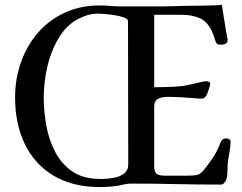

<svg xmlns="http://www.w3.org/2000/svg" viewBox="-20 -761 980 777"><path d="M498 -676Q498 -684 482 -690Q466 -696 444 -699.5Q422 -703 402.5 -704.5Q383 -706 376 -706Q340 -706 304 -688Q263 -669 235 -632.5Q207 -596 189.5 -549.5Q172 -503 164.5 -455.5Q157 -408 157 -366Q157 -310 167.5 -252.5Q178 -195 203.5 -146Q229 -97 273 -67Q317 -37 384 -37H395Q415 -37 439 -41Q463 -45 481 -58Q499 -71 499 -96ZM913 -187Q913 -169 909.5 -150.5Q906 -132 903 -113Q901 -98 900.5 -71.5Q900 -45 895 -32Q892 -26 886.5 -20Q881 -14 873 -14Q783 -14 692.5 -16Q602 -18 511 -18Q498 -18 486 -15.5Q474 -13 460 -10Q423 -4 384 -4Q274 -4 197 -50Q120 -96 80.5 -178Q41 -260 41 -366Q41 -442 65 -509.5Q89 -577 133.5 -628.5Q178 -680 241.5 -709.5Q305 -739 384 -739Q405 -739 426 -737Q447 -735 467 -735H614Q657 -735 699.5 -736.5Q742 -738 785 -738Q832 -738 878 -741Q882 -712 887 -682.5Q892 -653 897 -623Q898 -618 899.5 -612Q901 -606 901 -600Q901 -588 893 -584Q885 -580 874 -580Q863 -580 858.5 -583.5Q854 -587 851 -597Q848 -607 845 -616Q842 -625 838 -634Q819 -674 788.5 -687.5Q758 -701 716 -701H604V-408Q633 -408 662 -409Q691 -410 720 -413Q732 -415 752 -419.5Q772 -424 791 -428.5Q810 -433 817 -432H818Q821 -432 826 -429.5Q831 -427 831 -423Q831 -420 828 -409.5Q825 -399 821 -388Q817 -377 815 -374Q808 -362 795 -362Q787 -362 779 -362.5Q771 -363 763 -364Q737 -366 710.5 -367.5Q684 -369 658 -369Q636 -369 620 -361.5Q604 -354 604 -327V-92Q604 -64 614.5 -57Q625 -50 650 -50H737Q762 -50 774.5 -52.5Q787 -55 797 -64.5Q807 -74 821 -94Q834 -111 845.5 -129Q857 -147 865 -166Q868 -172 870 -178Q872 -184 875 -190Q882 -201 894 -201Q901 -201 907 -198Q913 -195 913 -187Z"/></svg>

Font: Kaisei Tokumin Medium
Style: Regular
Weight: 500
Designer: Font-Kai, 金井和夫
Foundry: KAZUO KANAI
Version: Version 5.003